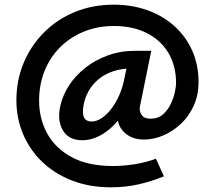

<svg xmlns="http://www.w3.org/2000/svg" viewBox="-20 -623 918 820"><path d="M454 177Q362 177 287.5 148Q213 119 160 68Q107 17 78.5 -50.5Q50 -118 50 -195Q50 -279 80.5 -353Q111 -427 167 -483.5Q223 -540 299 -571.5Q375 -603 466 -603Q544 -603 610.5 -579Q677 -555 725.5 -511Q774 -467 801 -406.5Q828 -346 828 -272Q828 -218 808 -173Q788 -128 754 -95.5Q720 -63 678.5 -45Q637 -27 594 -27Q536 -27 502.5 -66.5Q469 -106 488 -186L515 -247L563 -278Q550 -219 525.5 -172Q501 -125 469.5 -92Q438 -59 402.5 -41.5Q367 -24 332 -24Q274 -24 249 -65.5Q224 -107 237 -168Q247 -215 274.5 -257.5Q302 -300 344.5 -333.5Q387 -367 441 -386.5Q495 -406 557 -406H626L578 -170Q573 -151 584 -133.5Q595 -116 623 -116Q655 -116 676 -134.5Q697 -153 709.5 -179.5Q722 -206 727 -230.5Q732 -255 732 -267Q732 -344 698 -399Q664 -454 604.5 -483Q545 -512 467 -512Q396 -512 337 -487.5Q278 -463 235.5 -420Q193 -377 170 -319Q147 -261 147 -193Q147 -117 181 -54Q215 9 285 47.5Q355 86 462 86Q507 86 554.5 78.5Q602 71 646 55L680 130Q626 152 571 164.5Q516 177 454 177ZM371 -104Q392 -104 413.5 -118Q435 -132 454 -156.5Q473 -181 487.5 -212.5Q502 -244 509 -278L528 -367L575 -331H546Q500 -331 463 -318.5Q426 -306 399.5 -283.5Q373 -261 357 -231.5Q341 -202 336 -168Q331 -134 340 -119Q349 -104 371 -104Z"/></svg>

Font: Ysabeau
Style: Bold Italic
Weight: 700
Italic angle: -12°
Designer: Christian Thalmann (Catharsis Fonts)
Version: Version 2.002